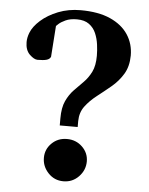

<svg xmlns="http://www.w3.org/2000/svg" viewBox="-54 -790 655 844"><g transform="rotate(5 274.0 -368.0)"><path d="M220.2 -233.4V-264.6Q220.2 -312 233.9 -341.6Q247.6 -371.1 267.8 -392.1Q288.1 -413.1 308.3 -433.3Q328.6 -453.6 342.3 -481.2Q356 -508.8 356 -552.7Q356 -575.7 352.5 -601.8Q349.1 -627.9 339.1 -651.4Q329.1 -674.8 308.8 -689.7Q288.6 -704.6 254.9 -704.6Q225.1 -704.6 205.1 -695.3Q185.1 -686 175.3 -676.8Q165.5 -667.5 165.5 -667.5L155.8 -530.8Q151.4 -520 137.5 -516.1Q123.5 -512.2 97.7 -512.2Q82.5 -512.2 62.7 -531.2Q43 -550.3 43 -585.9Q43 -605.5 51.3 -627Q62.5 -655.8 93.3 -683.1Q124 -710.4 169.2 -728.3Q214.4 -746.1 267.6 -746.1Q346.2 -746.1 398.7 -722.7Q451.2 -699.2 477.8 -658.7Q504.4 -618.2 504.4 -566.4Q503.9 -518.1 483.4 -484.4Q462.9 -450.7 432.4 -425.3Q401.9 -399.9 371.3 -376.2Q340.8 -352.5 320.3 -325.2Q299.8 -297.9 299.3 -259.8V-233.4ZM257.3 9.8Q217.3 9.8 190.2 -19Q163.1 -47.9 163.1 -85.9Q163.1 -123.5 190.2 -150.1Q217.3 -176.8 257.3 -176.8Q297.4 -176.8 325 -150.1Q352.5 -123.5 352.5 -85.9Q352.5 -47.9 325 -19Q297.4 9.8 257.3 9.8Z"/></g></svg>

Font: Gelasio
Style: Regular
Weight: 400
Designer: Eben Sorkin
Foundry: Eben Sorkin
Version: Version 1.008